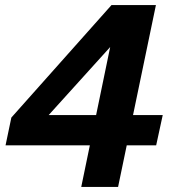

<svg xmlns="http://www.w3.org/2000/svg" viewBox="-20 -741 685 761"><path d="M302 0 417 -556H418L173 -285H625L599 -165H2L25 -275L422 -721H598L448 0Z"/></svg>

Font: Mona Sans ExtraLight
Style: Bold Italic
Weight: 700
Italic angle: -11.6951°
Version: Version 2.000